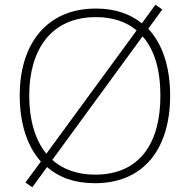

<svg xmlns="http://www.w3.org/2000/svg" viewBox="-20 -761 799 808"><path d="M696 -358C696 -481 663 -577 604 -640L663 -721L634 -741L577 -663C527 -703 463 -725 384 -725C175 -725 63 -575 63 -359C63 -244 93 -147 152 -81L87 7L116 27L178 -58C228 -14 295 10 379 10C591 10 696 -142 696 -358ZM103 -359C103 -552 195 -689 384 -689C455 -689 512 -669 555 -633L175 -114C127 -173 103 -258 103 -359ZM655 -358C655 -160 569 -26 380 -26C304 -26 244 -49 200 -88L580 -608C630 -552 655 -467 655 -358Z"/></svg>

Font: Noto Sans Sinhala UI ExtraLight
Style: Regular
Weight: 200
Designer: Jelle Bosma - Monotype Design Team
Foundry: Monotype Imaging Inc.
Version: Version 2.006